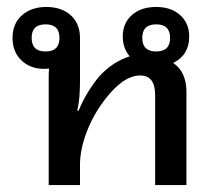

<svg xmlns="http://www.w3.org/2000/svg" viewBox="-20 -532 644 552"><path d="M120 0V-308Q120 -323 121 -335Q115 -334 107 -334Q67 -334 41.5 -358.5Q16 -383 16 -423Q16 -464 43 -488Q70 -512 113 -512Q157 -512 183.5 -488Q210 -464 210 -423V-302Q210 -279 208.5 -257Q207 -235 202 -214H206Q218 -243 233.5 -268Q249 -293 265 -312Q285 -334 307.5 -348.5Q330 -363 353 -370Q333 -393 333 -427Q333 -466 359.5 -489Q386 -512 429 -512Q472 -512 498 -488.5Q524 -465 524 -427Q524 -374 478 -351Q516 -325 516 -268V0H426V-259Q426 -315 383 -315Q334 -315 281 -245Q248 -202 229 -152Q210 -102 210 -58V0ZM111 -384Q151 -384 151 -423Q151 -462 111 -462Q71 -462 71 -423Q71 -384 111 -384ZM429 -384Q469 -384 469 -423Q469 -462 429 -462Q389 -462 389 -423Q389 -384 429 -384Z"/></svg>

Font: Noto Sans Thai Looped UI
Style: Regular
Weight: 400
Designer: Cadson Demak Team
Foundry: Cadson Demak Co., Ltd.
Version: Version 1.000